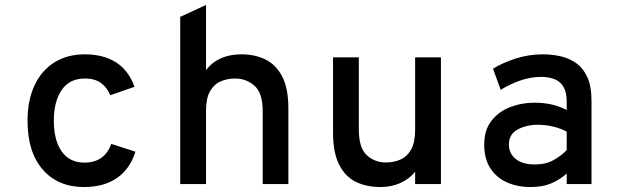

<svg xmlns="http://www.w3.org/2000/svg" viewBox="-20 -742 2504 774"><path d="M318.5 12Q214 12 152.5 -58.2Q91 -128.5 91 -255Q91 -338.5 119.5 -398.5Q148 -458.5 199.8 -490.8Q251.5 -523 322 -523Q396.5 -523 447.5 -490.8Q498.5 -458.5 522 -392L424.5 -358Q413 -387.5 388.2 -406.5Q363.5 -425.5 322 -425.5Q260 -425.5 228.5 -379Q197 -332.5 197 -255Q197 -176.5 228.8 -131.5Q260.5 -86.5 320 -86.5Q362 -86.5 389 -106.2Q416 -126 428.5 -162L526 -130.5Q504.5 -61.5 452 -24.8Q399.5 12 318.5 12Z M706.5 0V-674L810.5 -722V-459.5Q859.5 -523 953.5 -523Q1008 -523 1050.8 -501.8Q1093.5 -480.5 1118 -432.8Q1142.5 -385 1142.5 -305V0H1039V-294Q1039 -367 1006 -396.2Q973 -425.5 928 -425.5Q896 -425.5 869.2 -413.8Q842.5 -402 826.5 -373.8Q810.5 -345.5 810.5 -296V0Z M1513.5 12Q1457 12 1414 -9.2Q1371 -30.5 1346.8 -79Q1322.5 -127.5 1322.5 -208.5V-511H1426.5V-220.5Q1426.5 -146.5 1458.2 -116.8Q1490 -87 1536 -87Q1567.5 -87 1594.2 -98.8Q1621 -110.5 1637.2 -139.2Q1653.5 -168 1653.5 -218.5V-511H1757.5V0H1653.5V-49.5Q1630.5 -21 1594.5 -4.5Q1558.5 12 1513.5 12Z M2119 12Q2065.5 12 2023.2 -7Q1981 -26 1956.5 -64Q1932 -102 1932 -159Q1932 -218 1961.2 -255.2Q1990.5 -292.5 2036.5 -310.2Q2082.5 -328 2133 -328Q2171.5 -328 2203 -321Q2234.5 -314 2264.5 -298.5V-332Q2264.5 -370 2251.5 -392Q2238.5 -414 2215 -423Q2191.5 -432 2160.5 -432Q2118.5 -432 2076 -417Q2033.5 -402 1998.5 -379.5L1967.5 -465Q2003 -487.5 2056.2 -505.2Q2109.5 -523 2170 -523Q2202 -523 2236.2 -516Q2270.5 -509 2299.8 -489.5Q2329 -470 2346.8 -432.8Q2364.5 -395.5 2364.5 -335V0H2264.5V-42.5Q2241 -20.5 2205.2 -4.2Q2169.5 12 2119 12ZM2136.5 -79Q2180.5 -79 2212.2 -97Q2244 -115 2264.5 -137V-211.5Q2242.5 -223.5 2212 -231.2Q2181.5 -239 2148.5 -239Q2102 -239 2066.8 -220Q2031.5 -201 2031.5 -159Q2031.5 -123.5 2059 -101.2Q2086.5 -79 2136.5 -79Z"/></svg>

Font: Overpass Mono SemiBold
Style: Regular
Weight: 600
Monospace: yes
Designer: Delve Withrington, Dave Bailey
Foundry: Delve Fonts LLC
Version: Version 4.000